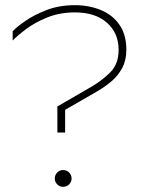

<svg xmlns="http://www.w3.org/2000/svg" viewBox="-20 -718 565 743"><path d="M469 -525Q469 -485 453 -455Q437 -425 411.5 -403.5Q386 -382 357 -365L232 -293V-205H202V-306L335 -383Q377 -408 408 -439.5Q439 -471 439 -525Q439 -590 394 -630Q349 -670 270 -670Q211 -670 163 -650.5Q115 -631 81 -605.5Q47 -580 29 -561V-597Q44 -613 77.5 -636.5Q111 -660 160 -679Q209 -698 270 -698Q324 -698 369.5 -679.5Q415 -661 442 -622.5Q469 -584 469 -525ZM224 5Q211 5 201.5 -4.5Q192 -14 192 -27Q192 -41 201.5 -50.5Q211 -60 224 -60Q238 -60 247.5 -50.5Q257 -41 257 -27Q257 -14 247.5 -4.5Q238 5 224 5Z"/></svg>

Font: Roundo Variable
Style: Regular
Weight: 200
Designer: Shiva Nallaperumal
Foundry: Indian Type Foundry
Version: Version 2.000